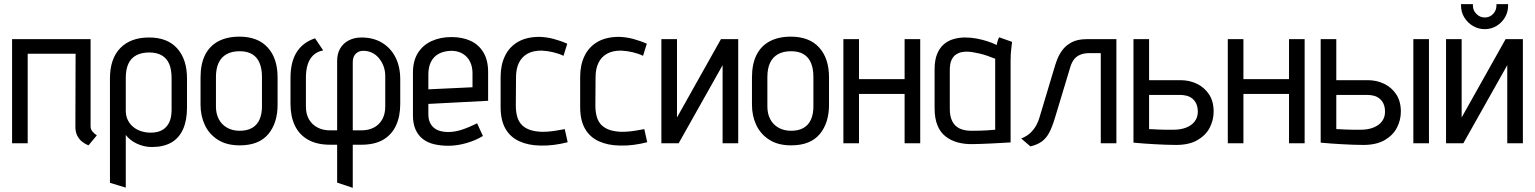

<svg xmlns="http://www.w3.org/2000/svg" viewBox="-20 -688 7372 922"><path d="M415 -81V-500H38V0H113V-430H343L342 -80Q342 -53 351.5 -35.5Q361 -18 374 -8Q387 2 396 6Q405 10 405 10L445 -38Q433 -46 424 -56.5Q415 -67 415 -81Z M878 -171V-311Q878 -403 831 -455.5Q784 -508 696 -508Q607 -508 557.5 -457Q508 -406 508 -311V190L584 213V-40Q593 -28 606 -17.5Q619 -7 635.5 1Q652 9 670.5 13.5Q689 18 709 18Q765 18 802.5 -3.5Q840 -25 859 -67.5Q878 -110 878 -171ZM804 -313V-161Q804 -124 792.5 -100Q781 -76 759 -63.5Q737 -51 704 -51Q681 -51 659.5 -57.5Q638 -64 621 -77.5Q604 -91 594 -111Q584 -131 584 -156V-313Q584 -355 596.5 -382Q609 -409 634.5 -422.5Q660 -436 697 -436Q733 -436 757 -422Q781 -408 792.5 -381Q804 -354 804 -313Z M1313 -185V-316Q1313 -408 1265.5 -460Q1218 -512 1130 -512Q1070 -512 1028 -489.5Q986 -467 964.5 -423.5Q943 -380 943 -316V-185Q943 -132 963.5 -88Q984 -44 1026 -17Q1068 10 1131 10Q1223 10 1268 -43.5Q1313 -97 1313 -185ZM1238 -318V-176Q1238 -141 1226.5 -114.5Q1215 -88 1191 -74Q1167 -60 1131 -60Q1096 -60 1070 -75Q1044 -90 1030.5 -116Q1017 -142 1017 -176V-318Q1017 -359 1030 -386.5Q1043 -414 1068.5 -428Q1094 -442 1131 -442Q1168 -442 1191.5 -427.5Q1215 -413 1226.5 -385.5Q1238 -358 1238 -318Z M1375 -314V-189Q1375 -129 1396 -85Q1417 -41 1459.5 -17Q1502 7 1565 7H1599V189L1674 214V7H1715Q1779 7 1820 -17Q1861 -41 1881.5 -85Q1902 -129 1902 -189V-307Q1902 -367 1879.5 -412Q1857 -457 1815 -482.5Q1773 -508 1716 -508Q1682 -508 1655.5 -494.5Q1629 -481 1614 -456Q1599 -431 1599 -396V-62H1565Q1532 -62 1506 -75Q1480 -88 1464.5 -113.5Q1449 -139 1449 -177V-314Q1449 -351 1457.5 -378Q1466 -405 1484 -422.5Q1502 -440 1532 -446L1493 -504Q1435 -485 1405 -438Q1375 -391 1375 -314ZM1715 -62H1674V-388Q1674 -406 1680 -418Q1686 -430 1697.5 -437Q1709 -444 1725 -444Q1747 -444 1766 -435Q1785 -426 1799 -409.5Q1813 -393 1821.5 -371Q1830 -349 1830 -322V-177Q1830 -140 1815.5 -114.5Q1801 -89 1775.5 -75.5Q1750 -62 1715 -62Z M2037 -139V-189L2324 -204V-342Q2324 -398 2302 -435.5Q2280 -473 2240.5 -491.5Q2201 -510 2148 -510Q2095 -510 2053 -491Q2011 -472 1987 -434Q1963 -396 1963 -339V-134Q1963 -94 1975.5 -66Q1988 -38 2010.5 -20.5Q2033 -3 2064.5 4.5Q2096 12 2133 12Q2174 12 2218.5 -0.5Q2263 -13 2299 -35L2271 -96Q2236 -78 2200.5 -66Q2165 -54 2131 -54Q2111 -54 2093.5 -59Q2076 -64 2063.5 -74.5Q2051 -85 2044 -101Q2037 -117 2037 -139ZM2249 -337V-269L2037 -259V-330Q2037 -366 2049.5 -391Q2062 -416 2086.5 -429.5Q2111 -443 2147 -444Q2179 -444 2202 -430Q2225 -416 2237 -392Q2249 -368 2249 -337Z M2686 -420 2704 -478Q2673 -492 2639 -501Q2605 -510 2571 -511Q2509 -511 2467.5 -487Q2426 -463 2405 -419.5Q2384 -376 2384 -319V-174Q2384 -110 2407.5 -69.5Q2431 -29 2474 -9.5Q2517 10 2574 11Q2608 12 2641.5 7.5Q2675 3 2706 -5L2692 -68Q2693 -68 2683.5 -66.5Q2674 -65 2658 -62Q2642 -59 2622.5 -57Q2603 -55 2583 -55Q2551 -56 2527.5 -63.5Q2504 -71 2488 -86Q2472 -101 2464.5 -125Q2457 -149 2457 -182L2458 -318Q2458 -357 2471.5 -385.5Q2485 -414 2512 -429.5Q2539 -445 2580 -445Q2607 -444 2635 -437.5Q2663 -431 2686 -420Z M3068 -420 3086 -478Q3055 -492 3021 -501Q2987 -510 2953 -511Q2891 -511 2849.5 -487Q2808 -463 2787 -419.5Q2766 -376 2766 -319V-174Q2766 -110 2789.5 -69.5Q2813 -29 2856 -9.5Q2899 10 2956 11Q2990 12 3023.5 7.5Q3057 3 3088 -5L3074 -68Q3075 -68 3065.5 -66.5Q3056 -65 3040 -62Q3024 -59 3004.5 -57Q2985 -55 2965 -55Q2933 -56 2909.5 -63.5Q2886 -71 2870 -86Q2854 -101 2846.5 -125Q2839 -149 2839 -182L2840 -318Q2840 -357 2853.5 -385.5Q2867 -414 2894 -429.5Q2921 -445 2962 -445Q2989 -444 3017 -437.5Q3045 -431 3068 -420Z M3231 -500H3156V0H3239L3450 -375V0H3525V-500H3442L3231 -124Z M3961 -185V-316Q3961 -408 3913.5 -460Q3866 -512 3778 -512Q3718 -512 3676 -489.5Q3634 -467 3612.5 -423.5Q3591 -380 3591 -316V-185Q3591 -132 3611.5 -88Q3632 -44 3674 -17Q3716 10 3779 10Q3871 10 3916 -43.5Q3961 -97 3961 -185ZM3886 -318V-176Q3886 -141 3874.5 -114.5Q3863 -88 3839 -74Q3815 -60 3779 -60Q3744 -60 3718 -75Q3692 -90 3678.5 -116Q3665 -142 3665 -176V-318Q3665 -359 3678 -386.5Q3691 -414 3716.5 -428Q3742 -442 3779 -442Q3816 -442 3839.5 -427.5Q3863 -413 3874.5 -385.5Q3886 -358 3886 -318Z M4324 -308H4105V-500H4030V0H4105V-237H4324V0H4399V-500H4324Z M4840 -487 4778 -509Q4772 -498 4769 -485Q4766 -472 4766 -472Q4746 -482 4721 -490Q4696 -498 4669 -503Q4642 -508 4614 -508Q4586 -508 4559.5 -500.5Q4533 -493 4512.5 -475.5Q4492 -458 4480 -428.5Q4468 -399 4468 -354V-169Q4468 -120 4481.5 -86.5Q4495 -53 4520.5 -33Q4546 -13 4579.5 -4Q4613 5 4652 4Q4669 4 4692 3Q4715 2 4740 1Q4765 0 4786.5 -1.5Q4808 -3 4821 -3.5Q4834 -4 4833 -4V-397Q4833 -427 4836 -452Q4839 -477 4840 -487ZM4541 -165V-351Q4541 -383 4549.5 -400.5Q4558 -418 4571 -426.5Q4584 -435 4597.5 -437.5Q4611 -440 4622 -440Q4635 -440 4650.5 -437.5Q4666 -435 4683.5 -431Q4701 -427 4720 -420.5Q4739 -414 4759 -406V-65Q4755 -65 4745 -64Q4735 -63 4719.5 -62Q4704 -61 4685 -60.5Q4666 -60 4645 -60Q4611 -60 4588 -71Q4565 -82 4553 -105.5Q4541 -129 4541 -165Z M5199 -500Q5154 -500 5125.5 -484.5Q5097 -469 5080.5 -446Q5064 -423 5055 -398Q5046 -373 5041 -355L4972 -125Q4967 -106 4956 -86Q4945 -66 4927.5 -49.5Q4910 -33 4884 -23L4928 15Q4962 7 4983.5 -9Q5005 -25 5019 -52Q5033 -79 5046 -122L5120 -367Q5127 -390 5139 -404.5Q5151 -419 5169.5 -426Q5188 -433 5212 -433H5266V0H5341V-500Z M5649 -303H5498V-500H5423V-3Q5426 -3 5440.5 -1.5Q5455 0 5477 1.5Q5499 3 5525 4.5Q5551 6 5578 7Q5605 8 5628 8Q5690 8 5730 -15Q5770 -38 5789 -74.5Q5808 -111 5808 -152Q5808 -202 5785.5 -235.5Q5763 -269 5727 -286Q5691 -303 5649 -303ZM5615 -65Q5596 -65 5577 -65Q5558 -65 5541.5 -66Q5525 -67 5513.5 -67.5Q5502 -68 5498 -68V-232H5649Q5663 -232 5677.5 -228.5Q5692 -225 5704.5 -215.5Q5717 -206 5724.5 -190Q5732 -174 5732 -151Q5732 -125 5717.5 -105.5Q5703 -86 5676.5 -75.5Q5650 -65 5615 -65Z M6170 -308H5951V-500H5876V0H5951V-237H6170V0H6245V-500H6170Z M6767 0H6842V-500H6767ZM6548 -303H6397V-500H6322V-3Q6325 -3 6339.5 -1.5Q6354 0 6376 1.5Q6398 3 6424 4.5Q6450 6 6477 7Q6504 8 6527 8Q6589 8 6629 -15Q6669 -38 6688 -74.5Q6707 -111 6707 -152Q6707 -202 6684.5 -235.5Q6662 -269 6626 -286Q6590 -303 6548 -303ZM6514 -65Q6495 -65 6476 -65Q6457 -65 6440.5 -66Q6424 -67 6412.5 -67.5Q6401 -68 6397 -68V-232H6548Q6562 -232 6576.5 -228.5Q6591 -225 6603.5 -215.5Q6616 -206 6623.5 -190Q6631 -174 6631 -151Q6631 -125 6616.5 -105.5Q6602 -86 6575.5 -75.5Q6549 -65 6514 -65Z M7222 -668H7166V-661Q7166 -638 7150 -621Q7134 -604 7110 -604Q7087 -604 7070 -621Q7053 -638 7053 -661V-668H6996V-661Q6996 -630 7011.5 -604.5Q7027 -579 7053 -563.5Q7079 -548 7110 -548Q7141 -548 7166.5 -563.5Q7192 -579 7207 -604.5Q7222 -630 7222 -661ZM6999 -500H6924V0H7007L7218 -375V0H7293V-500H7210L6999 -124Z"/></svg>

Font: Advent Pro Medium
Style: Regular
Weight: 500
Designer: VivaRado, Andreas Kalpakidis
Foundry: VivaRado, Andreas Kalpakidis
Version: Version 3.000